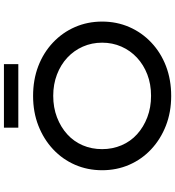

<svg xmlns="http://www.w3.org/2000/svg" viewBox="24 -926 912 1001"><g transform="rotate(-90 480.5 -426.0)"><path d="M480 10Q396 10 325.5 -17.5Q255 -45 202.5 -94Q150 -143 121.5 -208.5Q93 -274 93 -350Q93 -426 121.5 -491.5Q150 -557 202.5 -606Q255 -655 325.5 -682.5Q396 -710 480 -710Q565 -710 635.5 -683Q706 -656 758.5 -606.5Q811 -557 839.5 -491.5Q868 -426 868 -350Q868 -274 839.5 -208.5Q811 -143 758.5 -93.5Q706 -44 635.5 -17Q565 10 480 10ZM481 -95Q542 -95 592.5 -114.5Q643 -134 680 -168.5Q717 -203 737.5 -249.5Q758 -296 758 -350Q758 -404 737.5 -450.5Q717 -497 680 -531.5Q643 -566 592 -585.5Q541 -605 481 -605Q420 -605 369 -585.5Q318 -566 280.5 -532Q243 -498 223 -451.5Q203 -405 203 -350Q203 -296 223 -249Q243 -202 280.5 -168Q318 -134 369 -114.5Q420 -95 481 -95ZM315 -787V-862H646V-787Z"/></g></svg>

Font: Lexend Giga
Style: Regular
Weight: 400
Designer: Bonnie Shaver-Troup, Thomas Jockin
Foundry: Lexend
Version: Version 1.007